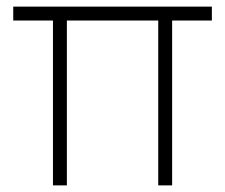

<svg xmlns="http://www.w3.org/2000/svg" viewBox="-20 -560 680 580"><path d="M140 0V-498H20V-540H620V-498H500V0H458V-498H182V0Z"/></svg>

Font: Vela Sans GX ExtLt
Style: Regular
Weight: 200
Designer: Principal design: Mikhail Sharanda - project Manrope.
Design modification: Ravid Balaliev
Foundry: Mikhail Sharanda
Version: Version 1.001